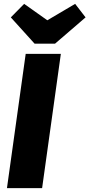

<svg xmlns="http://www.w3.org/2000/svg" viewBox="-20 -974 463 994"><path d="M198 0H16L113 -695H295ZM423 -884 265 -748H159L36 -884L105 -954L225 -869L369 -954Z"/></svg>

Font: Trujillo ExtraBold
Style: Italic
Weight: 800
Italic angle: -8°
Designer: Fira Sans original fonts by bBox Type GmbH, Carrois Corporate GbR, & Edenspiekermann AG / Changes by Cristiano Sobral
Foundry: Fira Sans original fonts by bBox Type GmbH, Carrois Corporate GbR, & Edenspiekermann AG / Changes by Cristiano Sobral
Version: Version 4.301;July 28, 2020;FontCreator 13.0.0.2655 64-bit